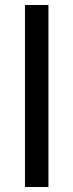

<svg xmlns="http://www.w3.org/2000/svg" viewBox="-20 -749 294 769"><path d="M174 -729V0H80V-729Z"/></svg>

Font: ColatingCofangSans
Style: Regular
Weight: 400
Foundry: GNU
Version: Version 412.227;June 27, 2022;FontCreator 11.0.0.2412 32-bit